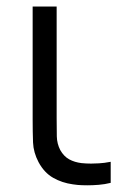

<svg xmlns="http://www.w3.org/2000/svg" viewBox="-20 -560 396 588"><path d="M203 4.5Q170 0 142.8 -15.5Q115.5 -31 98 -63.5Q82.5 -93 81.2 -123.5Q80 -154 80 -195.5V-540H153.5V-198.5Q153.5 -164 154 -142Q154.5 -120 164.5 -100.5Q175.5 -81 192 -72Q208.5 -63 229.5 -60.5Q244 -59 259 -59Q267 -59 282.8 -59.8Q298.5 -60.5 319 -64.5V0Q301 4.5 282.5 6Q264 7.5 248.5 7.5Q244 7.5 231.5 7.2Q219 7 203 4.5Z"/></svg>

Font: Cns Manrope
Style: Regular
Weight: 400
Designer: Mikhail Sharanda
Foundry: Mikhail Sharanda
Version: Version 4.504